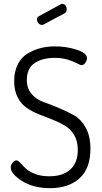

<svg xmlns="http://www.w3.org/2000/svg" viewBox="-20 -975 534 1002"><path d="M36 -101C36 -79 55.7 -55.5 95 -30.5C134.3 -5.5 183 7 241 7C305.7 7 357 -10.2 395 -44.5C433 -78.8 452 -130.3 452 -199C452 -242.3 443.8 -278.8 427.5 -308.5C411.2 -338.2 390.7 -359.8 366 -373.5C341.3 -387.2 314.7 -400 286 -412C257.3 -424 230.7 -434.3 206 -443C181.3 -451.7 160.8 -465.7 144.5 -485C128.2 -504.3 120 -528.3 120 -557C120 -598.3 133.7 -628 161 -646C188.3 -664 223 -673 265 -673C291 -673 314.2 -669.8 334.5 -663.5C354.8 -657.2 370.7 -650.8 382 -644.5C393.3 -638.2 401 -635 405 -635C413 -635 419.8 -639.2 425.5 -647.5C431.2 -655.8 434 -664 434 -672C434 -689.3 416.2 -703.8 380.5 -715.5C344.8 -727.2 306.7 -733 266 -733C240.7 -733 216.5 -730.2 193.5 -724.5C170.5 -718.8 148 -709.7 126 -697C104 -684.3 86.5 -665.5 73.5 -640.5C60.5 -615.5 54 -585.7 54 -551C54 -518.3 60.2 -490.2 72.5 -466.5C84.8 -442.8 100.7 -424.5 120 -411.5C139.3 -398.5 160.7 -387.3 184 -378L256 -350C279.3 -340.7 300.7 -330.2 320 -318.5C339.3 -306.8 355.2 -290.5 367.5 -269.5C379.8 -248.5 386 -223 386 -193C386 -148.3 373 -114.2 347 -90.5C321 -66.8 284.3 -55 237 -55C208.3 -55 183.2 -59.3 161.5 -68C139.8 -76.7 124 -86 114 -96L86 -125C78 -133.7 71.3 -138 66 -138C58.7 -138 51.8 -133.8 45.5 -125.5C39.2 -117.2 36 -109 36 -101ZM173 -873C173 -865.7 175.7 -859.2 181 -853.5C186.3 -847.8 192.3 -845 199 -845C202.3 -845 205.7 -846 209 -848L316 -905C324 -909 328 -916.3 328 -927C328 -934.3 325.8 -940.8 321.5 -946.5C317.2 -952.2 311.3 -955 304 -955C300.7 -955 298 -954 296 -952L184 -891C176.7 -887.7 173 -881.7 173 -873Z"/></svg>

Font: Terminal Dosis
Style: Book
Weight: 400
Designer: EdgarTolentino, PabloImpallari, IginoMarini
Foundry: EdgarTolentino, PabloImpallari, IginoMarini
Version: Version 1.006